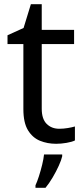

<svg xmlns="http://www.w3.org/2000/svg" viewBox="-20 -679 401 920"><path d="M264 -62Q284 -62 305 -65.5Q326 -69 339 -73V-6Q325 1 299 5.5Q273 10 249 10Q207 10 171.5 -4.5Q136 -19 114 -55Q92 -91 92 -156V-468H16V-510L93 -545L128 -659H180V-536H335V-468H180V-158Q180 -109 203.5 -85.5Q227 -62 264 -62ZM278 70Q274 88 261.5 115.5Q249 143 232.5 171Q216 199 198 221H150V209Q158 192 166.5 165.5Q175 139 182 110.5Q189 82 191 61H278Z"/></svg>

Font: Noto Sans Khudawadi
Style: Regular
Weight: 400
Designer: Monotype Design Team
Foundry: Monotype Imaging Inc.
Version: Version 2.003; ttfautohint (v1.8.4.7-5d5b)